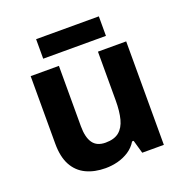

<svg xmlns="http://www.w3.org/2000/svg" viewBox="-129 -825 915 952"><g transform="rotate(-20 328.5 -349.5)"><path d="M579 -546V0H465L445 -70H437Q420 -42 393.5 -24.5Q367 -7 335 1.5Q303 10 269 10Q211 10 167 -11Q123 -32 99 -76Q75 -120 75 -190V-546H224V-227Q224 -169 245 -139Q266 -109 312 -109Q358 -109 383.5 -130Q409 -151 419.5 -191Q430 -231 430 -289V-546ZM494 -709V-606H163V-709Z"/></g></svg>

Font: Noto Sans Hebrew
Style: Bold
Weight: 700
Designer: Monotype Design Team
Foundry: Monotype Imaging Inc.
Version: Version 2.003